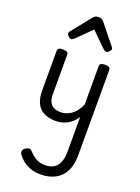

<svg xmlns="http://www.w3.org/2000/svg" viewBox="-226 -931 1066 1463"><g transform="rotate(20 307.5 -200.0)"><path d="M269 17Q211 17 172 -3.5Q133 -24 113.5 -64.5Q94 -105 94 -166V-489Q94 -502 104.5 -508.5Q115 -515 136 -515Q158 -515 169 -508.5Q180 -502 180 -489V-166Q180 -131 191 -107Q202 -83 224.5 -71Q247 -59 280 -59Q308 -59 332 -68Q356 -77 375.5 -93Q395 -109 410 -131Q425 -153 435 -178V-489Q435 -502 445.5 -508.5Q456 -515 478 -515Q499 -515 510 -508.5Q521 -502 521 -489V207Q521 283 493.5 335Q466 387 416.5 413Q367 439 300 439Q255 439 219 426.5Q183 414 156.5 393Q130 372 113 349Q103 335 105.5 318.5Q108 302 129 291Q147 282 157.5 283.5Q168 285 180 299Q210 331 239.5 346Q269 361 309 361Q348 361 376 345Q404 329 419.5 294.5Q435 260 435 205V-76Q422 -55 404.5 -37.5Q387 -20 365.5 -8Q344 4 320 10.5Q296 17 269 17ZM166 -610Q156 -610 143.5 -622Q131 -634 131 -644Q131 -647 132 -650Q133 -653 137 -660L264 -819Q270 -826 279.5 -832.5Q289 -839 308 -839Q327 -839 336 -832.5Q345 -826 351 -819L479 -660Q484 -653 485 -650Q486 -647 486 -644Q486 -634 473 -622Q460 -610 451 -610Q444 -610 438 -613.5Q432 -617 426 -623L308 -739L191 -623Q184 -617 178 -613.5Q172 -610 166 -610Z"/></g></svg>

Font: Playwrite DE Grund
Style: Regular
Weight: 400
Designer: Veronika Burian, José Scaglione
Foundry: TypeTogether
Version: Version 1.002